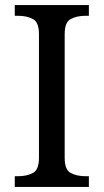

<svg xmlns="http://www.w3.org/2000/svg" viewBox="-20 -734 407 754"><path d="M38 0V-42H51Q85 -42 109 -54.5Q133 -67 133 -114V-600Q133 -647 109 -659.5Q85 -672 51 -672H38V-714H329V-672H316Q282 -672 258 -659.5Q234 -647 234 -600V-114Q234 -67 258 -54.5Q282 -42 316 -42H329V0Z"/></svg>

Font: Noto Serif Toto
Style: Regular
Weight: 400
Designer: Monotype Design Team
Foundry: Monotype Imaging Inc.
Version: Version 2.001